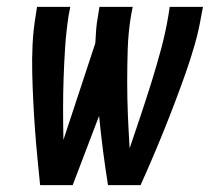

<svg xmlns="http://www.w3.org/2000/svg" viewBox="-20 -540 640 560"><path d="M97 0Q93 -40 89 -81Q85 -122 82 -163Q79 -204 77 -245Q75 -286 74 -327Q73 -368 75 -410Q77 -452 84 -494L88 -520H185L180 -494Q173 -448 170 -402.5Q167 -357 165.5 -312Q164 -267 164 -222Q164 -177 165 -132L258 -414Q259 -434 260.5 -454Q262 -474 266 -494L270 -520H367L362 -494Q354 -445 352.5 -396.5Q351 -348 351 -300Q351 -252 353 -204.5Q355 -157 358 -109L359 -110Q375 -157 391 -205Q407 -253 422 -301Q437 -349 450 -397.5Q463 -446 471 -494L475 -520H572L567 -494Q560 -452 548 -410Q536 -368 521.5 -327Q507 -286 491.5 -245Q476 -204 459.5 -163Q443 -122 425.5 -81Q408 -40 390 0H295Q287 -50 280.5 -100.5Q274 -151 269 -202L192 0Z"/></svg>

Font: Iosevka SS04 Md Ex Obl
Style: Regular
Weight: 500
Width: 7
Italic angle: -9°
Monospace: yes
Designer: Belleve Invis
Foundry: Belleve Invis
Version: Version 19.0.0; ttfautohint (v1.8.4)